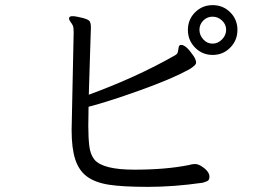

<svg xmlns="http://www.w3.org/2000/svg" viewBox="-20 -736 1040 748"><path d="M808 -566Q829 -566 845 -582.5Q861 -599 861 -620Q861 -641 845 -656Q829 -671 808 -671Q787 -671 772 -656Q757 -641 757 -620Q757 -599 772 -582.5Q787 -566 808 -566ZM249 -664Q249 -673 262 -673Q275 -673 300.5 -666.5Q326 -660 330 -652Q334 -644 334 -634V-623Q334 -617 332.5 -578Q331 -539 329.5 -482.5Q328 -426 326 -367Q514 -436 661 -520Q671 -525 673 -534Q675 -543 676 -551Q677 -559 683 -561H686Q705 -561 734 -518Q744 -503 744 -492Q744 -481 714 -464Q648 -428 525 -384Q402 -340 325 -320L324 -245Q324 -199 328 -166.5Q332 -134 348 -114Q381 -75 503.5 -75Q626 -75 716 -93Q728 -97 739.5 -97Q751 -97 764 -89Q796 -69 796 -47Q796 -34 786.5 -30Q777 -26 769 -24Q657 -8 557 -8Q457 -8 403.5 -16.5Q350 -25 318.5 -48.5Q287 -72 273 -115.5Q259 -159 259 -229L267 -611Q267 -630 263.5 -637Q260 -644 254.5 -651Q249 -658 249 -664ZM808.5 -716Q849 -716 877 -688Q905 -660 905 -619.5Q905 -579 877 -550.5Q849 -522 808.5 -522Q768 -522 740 -550.5Q712 -579 712 -619.5Q712 -660 740 -688Q768 -716 808.5 -716Z"/></svg>

Font: LXGW Bright GB
Style: Regular
Weight: 400
Designer: Christian Thalmann (Catharsis Fonts)
Foundry: LXGW / Christian Thalmann (Catharsis Fonts) / Fontworks Inc.
Version: Version 5.510